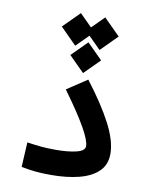

<svg xmlns="http://www.w3.org/2000/svg" viewBox="-89 -878 765 949"><g transform="rotate(10 293.0 -403.5)"><path d="M232.4 3.4Q187 3.4 155 0.2Q123 -2.9 83 -10.7L89.8 -134.8Q130.4 -128.9 160.2 -126Q189.9 -123 234.4 -123Q294.9 -123 336.9 -133.1Q378.9 -143.1 378.9 -167Q378.9 -194.8 343.3 -258.1Q307.6 -321.3 231.4 -425.8L332.5 -492.7Q414.1 -386.7 459 -301Q503.9 -215.3 503.9 -149.9Q503.9 -95.2 469 -61.5Q434.1 -27.8 372.8 -12.2Q311.5 3.4 232.4 3.4ZM361.8 -810.1 443.4 -728.5 361.8 -646.5 300.8 -707.5 239.7 -646.5 158.2 -728.5 239.7 -810.1 300.8 -749ZM301.3 -674.3 378.4 -597.2 301.3 -520 224.1 -597.2Z"/></g></svg>

Font: CaskaydiaCove NFP SemiBold
Style: Regular
Weight: 600
Designer: Aaron Bell
Foundry: Saja Typeworks
Version: Version 2111.001; VTT 6.35;Nerd Fonts 3.1.1